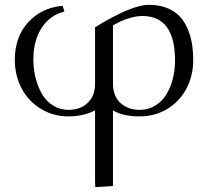

<svg xmlns="http://www.w3.org/2000/svg" viewBox="-20 -476 861 790"><path d="M41 -230Q41 -324.7 96.4 -384.8Q151.9 -444.8 237.8 -452.1L245.1 -428.2Q186 -414.1 151.6 -361.6Q117.2 -309.1 117.2 -231Q117.2 -192.4 126.2 -156.2Q135.3 -120.1 152.3 -90.1Q169.4 -60.1 198 -42Q226.6 -23.9 262.2 -23.9Q289.6 -23.9 313.2 -33.9Q336.9 -43.9 354 -68.6Q371.1 -93.3 371.1 -128.9V-363.8Q521 -456.1 592.8 -456.1Q634.3 -456.1 666.5 -443.4Q698.7 -430.7 718.8 -409.4Q738.8 -388.2 751.7 -358.2Q764.6 -328.1 769.8 -296.4Q774.9 -264.6 774.9 -228Q774.9 -164.6 747.3 -111.8Q719.7 -59.1 668.9 -28.1Q618.2 2.9 554.2 2.9Q484.9 2.9 444.8 -22V289.1L372.1 293.9L371.1 269V-22Q324.2 2.9 262.2 2.9Q198.2 2.9 147.2 -28.6Q96.2 -60.1 68.6 -113Q41 -166 41 -230ZM444.8 -130.9Q444.8 -103.5 454.3 -82.3Q463.9 -61 479.7 -48.6Q495.6 -36.1 514.4 -30Q533.2 -23.9 554.2 -23.9Q589.8 -23.9 618.4 -41.3Q647 -58.6 664.6 -87.6Q682.1 -116.7 691.2 -152.1Q700.2 -187.5 700.2 -226.1Q700.2 -410.2 565.9 -410.2Q543.5 -410.2 519 -403.3Q494.6 -396.5 480.7 -390.1Q466.8 -383.8 444.8 -372.1Z"/></svg>

Font: Dehuti
Style: Book
Weight: 400
Version: Version 1.2